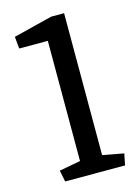

<svg xmlns="http://www.w3.org/2000/svg" viewBox="-104 -720 563 779"><g transform="rotate(-15 177.5 -330.5)"><path d="M61.5 -47.9 150.9 -64.5V-569.3H30.8L25.9 -619.6L189.5 -660.6H243.7V-64.5L332.5 -47.9L322.8 0H71.3Z"/></g></svg>

Font: Noticia Text
Style: Regular
Weight: 400
Designer: JM Sole
Foundry: JM Sole
Version: Version 1.003